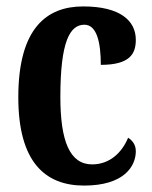

<svg xmlns="http://www.w3.org/2000/svg" viewBox="-20 -568 473 598"><path d="M242 10C366 10 403 -50 403 -97C403 -117 393 -130 379 -139C360 -93 322 -56 267 -56C197 -56 168 -129 168 -266C168 -440 198 -491 243 -491C282 -491 294 -434 294 -366C384 -366 403 -400 403 -444C403 -503 355 -548 239 -548C126 -548 37 -481 37 -265C37 -64 120 10 242 10Z"/></svg>

Font: Noto Serif Bengali ExtraCondensed
Style: Regular
Weight: 400
Width: 2
Designer: Juan Bruce, Universal Thirst, Indian Type Foundry and the Monotype Design Team.
Foundry: Monotype Imaging Inc.
Version: Version 2.003